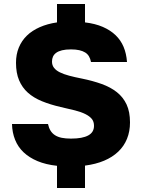

<svg xmlns="http://www.w3.org/2000/svg" viewBox="-20 -820 710 960"><path d="M265 120V9Q209 3 167.5 -14.5Q126 -32 98 -58.5Q70 -85 55.5 -121Q41 -157 40 -200H220Q224 -181 232.5 -167Q241 -153 255 -144Q269 -135 288.5 -131Q308 -127 335 -127Q364 -127 385.5 -131Q407 -135 421.5 -143Q436 -151 443 -163Q450 -175 450 -191Q450 -212 439 -225.5Q428 -239 407 -249.5Q386 -260 355 -268Q324 -276 283 -285Q231 -297 189.5 -314Q148 -331 119.5 -356.5Q91 -382 75.5 -418.5Q60 -455 60 -506Q60 -548 74 -582Q88 -616 114 -641.5Q140 -667 178.5 -684Q217 -701 265 -708V-800H405V-708Q456 -702 494 -685.5Q532 -669 558 -644Q584 -619 598 -585.5Q612 -552 615 -510H435Q432 -526 425 -538Q418 -550 406 -557.5Q394 -565 376.5 -569Q359 -573 335 -573Q308 -573 290 -568.5Q272 -564 261 -556Q250 -548 245 -537Q240 -526 240 -512Q240 -494 250 -481Q260 -468 279 -458.5Q298 -449 326 -441.5Q354 -434 390 -427Q444 -416 488.5 -400Q533 -384 564.5 -359Q596 -334 613 -297.5Q630 -261 630 -208Q630 -163 615 -126Q600 -89 571 -61.5Q542 -34 500.5 -16.5Q459 1 405 8V120Z"/></svg>

Font: Golos Text VF
Style: Regular
Weight: 400
Designer: A.Korolkova, Vitaly Kuzmin
Foundry: ParaType Ltd
Version: Version 2.003